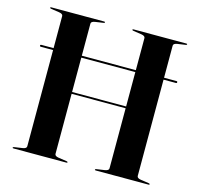

<svg xmlns="http://www.w3.org/2000/svg" viewBox="-102 -810 958 920"><g transform="rotate(15 377.0 -350.0)"><path d="M243 -27Q243 -16 262.5 -13L303 -7Q309 -6 309 -3Q309 0 304 0H42Q37 0 37 -3Q37 -6 43 -7L83.5 -13Q103 -16 103 -27V-504.5H42Q37 -504.5 37 -509.5Q37 -514 42 -514H103V-673Q103 -684 83.5 -687L43 -693Q37 -694 37 -697Q37 -700 42 -700H304Q309 -700 309 -697Q309 -694 303 -693L262.5 -687Q243 -684 243 -673V-514H511V-673Q511 -684 491.5 -687L451 -693Q445 -694 445 -697Q445 -700 450 -700H712Q716.5 -700 716.5 -697Q716.5 -694 710.5 -693L670 -687Q651 -684 651 -673V-514H712.5Q717.5 -514 717.5 -509.5Q717.5 -504.5 712.5 -504.5H651V-27Q651 -16 670 -13L710.5 -7Q716.5 -6 716.5 -3Q716.5 0 712 0H450Q445 0 445 -3Q445 -6 451 -7L491.5 -13Q511 -16 511 -27V-325H243ZM243 -334H511V-504.5H243Z"/></g></svg>

Font: Fraunces 144pt S000 SemiBold
Style: Regular
Weight: 600
Version: Version 1.000; ttfautohint (v1.8.3)